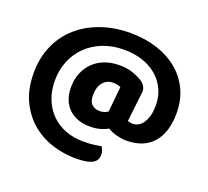

<svg xmlns="http://www.w3.org/2000/svg" viewBox="-145 -840 1347 1246"><g transform="rotate(20 528.0 -217.5)"><path d="M731 -119Q737 -117 746 -114.5Q755 -112 763 -112Q812 -112 839.5 -157.5Q867 -203 867 -275Q867 -335 844 -384.5Q821 -434 779.5 -470Q738 -506 680 -525.5Q622 -545 553 -545Q473 -545 407.5 -519.5Q342 -494 295 -448.5Q248 -403 222 -340.5Q196 -278 196 -204Q196 -133 219 -75.5Q242 -18 283 22.5Q324 63 380.5 84.5Q437 106 505 106Q548 106 577.5 102Q607 98 627 94Q634 105 639 119Q644 133 644 146Q644 165 637 179.5Q630 194 613 204.5Q596 215 567 220.5Q538 226 494 226Q413 226 333.5 201Q254 176 191 123.5Q128 71 89 -10Q50 -91 50 -204Q50 -309 88 -394Q126 -479 193.5 -538Q261 -597 353 -629Q445 -661 552 -661Q654 -661 738.5 -633.5Q823 -606 883.5 -555.5Q944 -505 977.5 -433.5Q1011 -362 1011 -274Q1011 -140 947 -67.5Q883 5 763 5Q733 5 698 -4Q663 -13 634 -31Q611 -17 580 -8.5Q549 0 511 0Q466 0 429 -13Q392 -26 365 -51.5Q338 -77 323.5 -114Q309 -151 309 -198Q309 -252 327 -296.5Q345 -341 377.5 -373Q410 -405 455.5 -422.5Q501 -440 557 -440Q611 -440 649.5 -426.5Q688 -413 715 -396Q734 -384 744.5 -367.5Q755 -351 755 -333Q755 -327 754.5 -321.5Q754 -316 753 -311ZM461 -198Q461 -153 483 -134.5Q505 -116 536 -116Q569 -116 593 -134L610 -308Q600 -313 587.5 -316Q575 -319 555 -319Q515 -319 488 -288Q461 -257 461 -198Z"/></g></svg>

Font: Baloo Tammudu 2
Style: Bold
Weight: 700
Designer: Maithili Shingre, Omkar Shende and Ek Type
Foundry: Ek Type
Version: Version 1.640;hotconv 1.0.111;makeotfexe 2.5.65597; ttfautoh